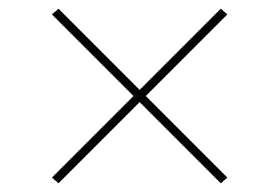

<svg xmlns="http://www.w3.org/2000/svg" viewBox="-20 -560 640 440"><path d="M114 -140 99 -153 286 -340 99 -527 114 -540 300 -354 486 -540 501 -527 314 -340 501 -153 486 -140 300 -326Z"/></svg>

Font: Iosevka Curly Slab ThEx
Style: Regular
Weight: 100
Width: 7
Monospace: yes
Designer: Belleve Invis
Foundry: Belleve Invis
Version: Version 11.1.0; ttfautohint (v1.8.3)